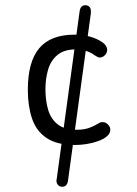

<svg xmlns="http://www.w3.org/2000/svg" viewBox="-20 -702 520 731"><path d="M196 -21Q195 -19 195 -17.5Q195 -16 195 -14Q195 -4 201 2.5Q207 9 217 9Q236 9 239 -15L326 -652Q326 -654 326 -656Q326 -658 326 -659Q326 -670 320.5 -676Q315 -682 305 -682Q286 -682 283 -658ZM266 -150Q286 -150 309 -153.5Q332 -157 353 -164.5Q374 -172 387 -183Q400 -194 400 -208Q400 -219 391 -228Q382 -237 371 -237Q367 -237 364 -236.5Q361 -236 358 -234Q343 -225 329.5 -219Q316 -213 302.5 -210.5Q289 -208 273 -208Q225 -208 199 -229Q173 -250 163 -285Q153 -320 153 -362Q153 -402 163 -436.5Q173 -471 198.5 -492.5Q224 -514 270 -514Q310 -514 343 -490Q353 -483 359 -483Q371 -483 379.5 -492Q388 -501 388 -512Q388 -528 370 -541Q327 -570 263 -570Q173 -570 129.5 -518.5Q86 -467 86 -360Q86 -298 102 -250.5Q118 -203 157.5 -176.5Q197 -150 266 -150Z"/></svg>

Font: Beiruti
Style: Regular
Weight: 400
Designer: Arlette Boutros
Foundry: Boutros
Version: Version 1.41